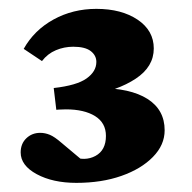

<svg xmlns="http://www.w3.org/2000/svg" viewBox="-20 -599 431 431"><path d="M201.2 -401.4Q272.5 -401.4 311 -377Q349.6 -352.5 349.6 -306.6Q349.6 -273.4 323.2 -246.6Q296.9 -219.7 252.4 -204.1Q208 -188.5 151.4 -188.5Q98.6 -188.5 62.5 -208Q26.4 -227.5 26.4 -256.8Q26.4 -276.4 39.1 -288.6Q51.8 -300.8 70.3 -300.8Q81.1 -300.8 91.8 -296.4Q102.5 -292 118.2 -278.3L172.9 -232.4L140.6 -248Q170.9 -236.3 194.3 -249Q217.8 -261.7 217.8 -293.9Q217.8 -323.2 193.4 -338.4Q168.9 -353.5 127.9 -353.5Q118.2 -353.5 112.3 -353Q106.4 -352.5 106.4 -352.5L100.6 -401.4Q152.3 -407.2 174.3 -422.9Q196.3 -438.5 196.3 -460Q196.3 -474.6 183.6 -484.4Q170.9 -494.1 144.5 -494.1Q124 -494.1 105.5 -486.3Q86.9 -478.5 74.2 -461.9L33.2 -489.3Q56.6 -531.2 100.1 -555.2Q143.6 -579.1 196.3 -579.1Q252.9 -579.1 289.1 -554.7Q325.2 -530.3 325.2 -490.2Q325.2 -449.2 284.7 -422.4Q244.1 -395.5 179.7 -384.8Z"/></svg>

Font: Crimson Pro ExtraBold
Style: Regular
Weight: 800
Designer: Jacques Le Bailly
Foundry: Baron von Fonthausen
Version: Version 1.003